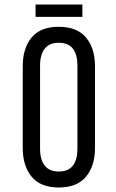

<svg xmlns="http://www.w3.org/2000/svg" viewBox="-20 -826 517 853"><path d="M346 -806V-751H138V-806ZM241 -707Q322 -707 362 -659.5Q402 -612 402 -531V-169Q402 -89 362 -41Q322 7 241 7Q160 7 120.5 -41Q81 -89 81 -169V-531Q81 -612 120.5 -659.5Q160 -707 241 -707ZM241 -636Q199 -636 178.5 -609.5Q158 -583 158 -535V-165Q158 -117 178.5 -90.5Q199 -64 241 -64Q284 -64 304 -90.5Q324 -117 324 -165V-535Q324 -583 304 -609.5Q284 -636 241 -636Z"/></svg>

Font: Bebas Neue Regular
Style: Regular
Weight: 400
Designer: Ryoichi Tsunekawa & LGV (GE)
Foundry: Free Software Foundation, Inc.
Version: Version 1.003 August 13, 2016